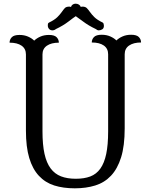

<svg xmlns="http://www.w3.org/2000/svg" viewBox="-20 -1010 819 1044"><path d="M568 -715Q568 -746 544.5 -762.5Q521 -779 479 -779Q479 -796 491 -808.5Q503 -821 533 -821Q559 -821 579.5 -812Q600 -803 613 -790Q626 -803 646.5 -812Q667 -821 693 -821Q723 -821 735 -808.5Q747 -796 747 -779Q706 -779 682 -762.5Q658 -746 658 -715V-312Q658 -217 638.5 -154.5Q619 -92 583.5 -54.5Q548 -17 498 -1.5Q448 14 387 14Q324 14 275 -1.5Q226 -17 191.5 -54Q157 -91 139 -151Q121 -211 121 -300V-714Q121 -745 97.5 -761.5Q74 -778 32 -778Q32 -795 44 -807.5Q56 -820 86 -820Q112 -820 132.5 -811Q153 -802 166 -789Q179 -802 199.5 -811Q220 -820 246 -820Q276 -820 288 -807.5Q300 -795 300 -778Q259 -778 235 -761.5Q211 -745 211 -714V-296Q211 -223 222 -173.5Q233 -124 255.5 -94Q278 -64 312 -51Q346 -38 392 -38Q438 -38 471 -50.5Q504 -63 525.5 -93Q547 -123 557.5 -172.5Q568 -222 568 -296ZM419 -972Q423 -974 428 -974Q444 -974 452 -966Q460 -958 469 -945Q478 -932 493 -917Q508 -902 539 -887Q542 -885 543.5 -880Q545 -875 545 -870Q545 -856 536 -850.5Q527 -845 517 -845Q509 -845 501 -852Q461 -871 432 -893Q403 -915 392 -922Q381 -915 352.5 -893Q324 -871 284 -852Q276 -845 265 -845Q254 -845 247 -852.5Q240 -860 240 -871Q240 -875 240.5 -879.5Q241 -884 246 -887Q277 -902 292 -917Q307 -932 316 -945Q325 -958 332.5 -966Q340 -974 357 -974Q362 -974 366 -972Q368 -980 375 -985Q382 -990 391 -990Q401 -990 409 -985Q417 -980 419 -972Z"/></svg>

Font: Milonga
Style: Regular
Weight: 400
Designer: Pablo Impallari, Brenda Gallo, Rodrigo Fuenzalida
Foundry: Pablo Impallari, Brenda Gallo, Rodrigo Fuenzalida
Version: Version 1.000; ttfautohint (v0.93) -l 8 -r 50 -G 200 -x 14 -